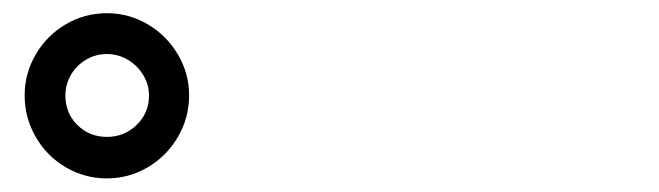

<svg xmlns="http://www.w3.org/2000/svg" viewBox="-20 -838 978 285"><path d="M16.6 -696.3Q16.6 -729 33 -757.1Q49.3 -785.2 77.4 -801.8Q105.5 -818.4 138.7 -818.4Q171.4 -818.4 199.5 -801.8Q227.5 -785.2 244.1 -757.1Q260.7 -729 260.7 -696.3Q260.7 -663.1 244.1 -634.8Q227.5 -606.4 199.5 -589.8Q171.4 -573.2 138.7 -573.2Q105.5 -573.2 77.4 -589.8Q49.3 -606.4 33 -634.8Q16.6 -663.1 16.6 -696.3ZM201.2 -696.3Q201.2 -712.4 192.6 -726.6Q184.1 -740.7 169.7 -749.3Q155.3 -757.8 138.7 -757.8Q122.1 -757.8 107.9 -749.5Q93.8 -741.2 85.4 -727.1Q77.1 -712.9 77.1 -696.3Q77.1 -669.9 95 -652.3Q112.8 -634.8 138.7 -634.8Q164.6 -634.8 182.9 -652.6Q201.2 -670.4 201.2 -696.3Z"/></svg>

Font: Pretendard JP
Style: Regular
Weight: 400
Designer: Base glyphs from Inter by Rasmus Andersson; Hangeul glyphs from Noto Sans CJK(Source Han Sans) by Jang Soo-young and Kan
Foundry: Kil Hyung-jin
Version: Version 1.309